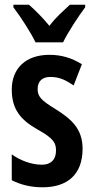

<svg xmlns="http://www.w3.org/2000/svg" viewBox="-20 -786 397 816"><path d="M131 -606H248C269 -649 312 -715 342 -755V-766H277C248 -738 220 -716 190 -676C161 -712 126 -746 103 -766H37V-755C69 -713 112 -646 131 -606ZM331 -154C331 -240 281 -281 218 -321C152 -361 140 -377 140 -408C140 -440 159 -459 194 -459C235 -459 261 -444 293 -423L328 -513C283 -541 239 -553 190 -553C91 -553 30 -497 30 -405C30 -322 67 -277 139 -236C210 -197 218 -177 218 -146C218 -108 197 -86 158 -86C111 -86 63 -106 30 -130V-20C68 -1 110 10 161 10C266 10 331 -44 331 -154Z"/></svg>

Font: Noto Sans Gujarati ExtraCondensed SemiBold
Style: Regular
Weight: 600
Width: 2
Designer: Jelle Bosma - Monotype Design Team, Universal Thirst
Foundry: Monotype Imaging Inc.
Version: Version 2.106